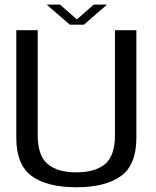

<svg xmlns="http://www.w3.org/2000/svg" viewBox="-20 -805 676 830"><path d="M310 4.5C394.5 4.5 459 -12 503.5 -44.5C547.5 -77 569.5 -131.5 569.5 -208.5V-674.5H477V-220.5C477 -162 463 -121 435 -96.5C407 -72.5 365.5 -60 310 -60C254.5 -60 212.5 -72.5 185 -97C157 -121 143 -162.5 143 -220.5V-674.5H50.5V-208.5C50.5 -131.5 72.5 -77 116.5 -44.5C160.5 -12 225 4.5 310 4.5ZM281.5 -698.5H343L442.5 -785H385L312.5 -721L239.5 -785H182Z"/></svg>

Font: Anybody
Style: Regular
Weight: 400
Designer: Tyler Finck
Foundry: Etcetera Type Company
Version: Version 1.110